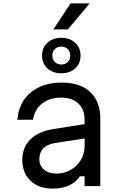

<svg xmlns="http://www.w3.org/2000/svg" viewBox="-20 -1102 740 1137"><path d="M453 -58Q403 15 292 15Q210 15 161 -31.5Q112 -78 112 -155Q112 -228 159 -275.5Q206 -323 292 -337L481 -367V-392Q481 -454 444 -489Q407 -524 343 -524Q274 -524 230 -489.5Q186 -455 175 -393H83Q91 -495 161.5 -554Q232 -613 346 -613Q455 -613 514.5 -557Q574 -501 574 -399V0H481V-58ZM213 -159Q213 -121 240.5 -97.5Q268 -74 314 -74Q360 -74 398 -95.5Q436 -117 458.5 -154.5Q481 -192 481 -238V-282L305 -255Q213 -239 213 -159ZM343 -668Q293 -668 261 -697Q229 -726 229 -773Q229 -820 261 -849Q293 -878 343 -878Q393 -878 425 -849Q457 -820 457 -773Q457 -726 425 -697Q393 -668 343 -668ZM343 -720Q366 -720 381 -734.5Q396 -749 396 -773Q396 -797 381 -811.5Q366 -826 343 -826Q320 -826 305 -811.5Q290 -797 290 -773Q290 -749 305 -734.5Q320 -720 343 -720ZM296 -928 398 -1082H511L382 -928Z"/></svg>

Font: Martian Mono Light
Style: Regular
Weight: 300
Monospace: yes
Designer: Roman Shamin
Foundry: Evil Martians
Version: Version 1.000; ttfautohint (v1.8.4.7-5d5b)